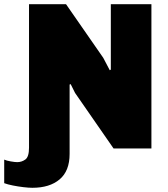

<svg xmlns="http://www.w3.org/2000/svg" viewBox="-81 -706 797 913"><path d="M73 187Q56 187 30.5 184Q5 181 -20 176Q-45 171 -61 165V53Q-50 58 -30 61.5Q-10 65 1 65Q22 65 39.5 52.5Q57 40 57 -4V-686H233L410 -431L441 -372L446 -375V-686H639V0H459L276 -264L255 -306L250 -304V26Q250 107 202.5 147Q155 187 73 187Z"/></svg>

Font: Chivo Medium Black
Style: Regular
Weight: 900
Version: Version 2.002